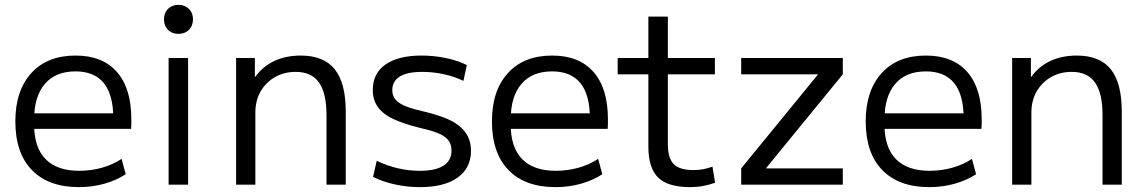

<svg xmlns="http://www.w3.org/2000/svg" viewBox="-20 -758 4692 788"><path d="M304 10Q179 10 111 -60Q43 -130 43 -260Q43 -386 108.5 -458Q174 -530 290 -530Q401 -530 460 -462.5Q519 -395 519 -269Q519 -259 519 -248Q519 -237 518 -229H86V-293H460L445 -272Q445 -369 406 -417Q367 -465 290 -465Q208 -465 164 -413.5Q120 -362 120 -267V-247Q120 -153 167 -105Q214 -57 305 -57Q353 -57 398 -69.5Q443 -82 479 -106L496 -43Q458 -18 408.5 -4Q359 10 304 10Z M672 0V-520H752V0ZM712 -619Q686 -619 669.5 -635.5Q653 -652 653 -679Q653 -705 669.5 -721.5Q686 -738 712 -738Q739 -738 755.5 -721.5Q772 -705 772 -679Q772 -652 755.5 -635.5Q739 -619 712 -619Z M949 0V-520H1026V-443H1028Q1059 -486 1106.5 -508Q1154 -530 1214 -530Q1309 -530 1354 -473.5Q1399 -417 1399 -300V0H1320V-286Q1320 -376 1289 -419.5Q1258 -463 1194 -463Q1146 -463 1108.5 -441.5Q1071 -420 1049.5 -382.5Q1028 -345 1028 -296V0Z M1704 10Q1651 10 1601 -1Q1551 -12 1511 -32L1526 -98Q1568 -78 1612.5 -67.5Q1657 -57 1703 -57Q1767 -57 1800 -78Q1833 -99 1833 -140Q1833 -168 1818 -185Q1803 -202 1774 -213Q1745 -224 1700 -234Q1640 -249 1597.5 -268Q1555 -287 1532.5 -316.5Q1510 -346 1510 -389Q1510 -457 1562.5 -493.5Q1615 -530 1710 -530Q1760 -530 1809 -520Q1858 -510 1896 -491L1882 -426Q1845 -444 1801 -453.5Q1757 -463 1713 -463Q1652 -463 1621 -444Q1590 -425 1590 -388Q1590 -364 1604.5 -348Q1619 -332 1647.5 -321Q1676 -310 1717 -301Q1763 -290 1799.5 -276.5Q1836 -263 1861 -244Q1886 -225 1899.5 -199.5Q1913 -174 1913 -139Q1913 -68 1858 -29Q1803 10 1704 10Z M2260 10Q2135 10 2067 -60Q1999 -130 1999 -260Q1999 -386 2064.5 -458Q2130 -530 2246 -530Q2357 -530 2416 -462.5Q2475 -395 2475 -269Q2475 -259 2475 -248Q2475 -237 2474 -229H2042V-293H2416L2401 -272Q2401 -369 2362 -417Q2323 -465 2246 -465Q2164 -465 2120 -413.5Q2076 -362 2076 -267V-247Q2076 -153 2123 -105Q2170 -57 2261 -57Q2309 -57 2354 -69.5Q2399 -82 2435 -106L2452 -43Q2414 -18 2364.5 -4Q2315 10 2260 10Z M2812 10Q2722 10 2681.5 -29Q2641 -68 2641 -157V-453H2515V-520H2641V-690H2721V-520H2914V-453H2721V-167Q2721 -109 2745 -84.5Q2769 -60 2826 -60Q2848 -60 2866 -63.5Q2884 -67 2904 -74L2915 -8Q2889 1 2864.5 5.5Q2840 10 2812 10Z M3022 0V-67L3336 -451V-453H3022V-520H3439V-453L3125 -69V-67H3439V0Z M3794 10Q3669 10 3601 -60Q3533 -130 3533 -260Q3533 -386 3598.5 -458Q3664 -530 3780 -530Q3891 -530 3950 -462.5Q4009 -395 4009 -269Q4009 -259 4009 -248Q4009 -237 4008 -229H3576V-293H3950L3935 -272Q3935 -369 3896 -417Q3857 -465 3780 -465Q3698 -465 3654 -413.5Q3610 -362 3610 -267V-247Q3610 -153 3657 -105Q3704 -57 3795 -57Q3843 -57 3888 -69.5Q3933 -82 3969 -106L3986 -43Q3948 -18 3898.5 -4Q3849 10 3794 10Z M4134 0V-520H4211V-443H4213Q4244 -486 4291.5 -508Q4339 -530 4399 -530Q4494 -530 4539 -473.5Q4584 -417 4584 -300V0H4505V-286Q4505 -376 4474 -419.5Q4443 -463 4379 -463Q4331 -463 4293.5 -441.5Q4256 -420 4234.5 -382.5Q4213 -345 4213 -296V0Z"/></svg>

Font: M PLUS 2
Style: Regular
Weight: 400
Designer: Coji Morishita
Foundry: UNDERFOREST DESIGN
Version: Version 1.001